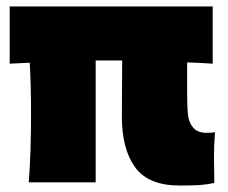

<svg xmlns="http://www.w3.org/2000/svg" viewBox="-20 -564 705 594"><path d="M642 -80 643 2Q620 7 598 8.5Q576 10 536 10Q439 10 398 -46.5Q357 -103 357 -204L358 -377H276V0H69Q76 -91 76 -210Q76 -302 72 -370L10 -367V-544H638V-367Q611 -369 559 -371V-270Q559 -229 562 -206Q565 -183 578.5 -168Q592 -153 620 -153Q636 -153 645 -155Q642 -113 642 -80Z"/></svg>

Font: Dela Gothic One
Style: Regular
Weight: 400
Designer: aratakana
Foundry: aratakana
Version: Version 1.004